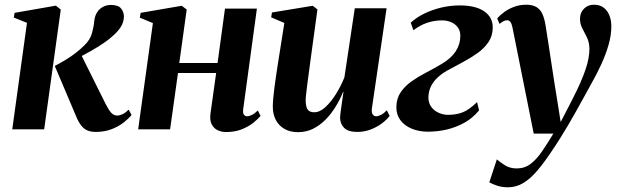

<svg xmlns="http://www.w3.org/2000/svg" viewBox="-20 -549 2620 815"><path d="M32 0 94.5 -452 38.5 -474.5 42 -494.5 217 -525 238 -508.5 167.5 0ZM386 11Q363 11 347 2.8Q331 -5.5 319.2 -23.8Q307.5 -42 296.5 -71L212.5 -269Q240 -283.5 262.2 -297.2Q284.5 -311 303 -325.5Q321.5 -340 337.5 -356Q362.5 -379.5 370.5 -408.5Q378.5 -437.5 380 -459.5Q382.5 -482 392.5 -497.2Q402.5 -512.5 417.8 -520.2Q433 -528 450 -528Q481.5 -528 493.5 -513.5Q505.5 -499 506 -480Q506 -454.5 492 -433.5Q478 -412.5 457 -395Q443.5 -382 419.5 -365.8Q395.5 -349.5 366.5 -333Q337.5 -316.5 308.8 -302Q280 -287.5 255 -277.5L322 -321.5L428 -108.5Q440.5 -83.5 451.5 -71Q462.5 -58.5 477.5 -58.5Q487.5 -58.5 500 -64.2Q512.5 -70 526 -83.5L538.5 -61Q527 -46.5 506 -29.8Q485 -13 454.8 -1Q424.5 11 386 11Z M1012.5 -87Q1010 -68.5 1015.5 -62Q1021 -55.5 1028.5 -55.5Q1037.5 -55.5 1049 -61Q1060.5 -66.5 1074.5 -80L1086 -57Q1075.5 -44 1055.5 -28Q1035.5 -12 1006.5 -0.2Q977.5 11.5 939 11.5Q921.5 11.5 905 4.2Q888.5 -3 879 -20.5Q869.5 -38 873.5 -67.5L897.5 -239H735.5L702 0H566.5L629 -451L573.5 -474L577 -494.5L751.5 -524.5L772.5 -508.5L741 -281.5H903.5L935 -512.5H1070.5Z M1245.5 12Q1211.5 12 1187.5 -1.8Q1163.5 -15.5 1150.8 -39.8Q1138 -64 1138 -96.5Q1138 -111 1140 -133Q1142 -155 1145.2 -179.8Q1148.5 -204.5 1152 -227.8Q1155.5 -251 1158 -268L1187 -451.5L1131 -475.5L1134.5 -496L1307.5 -524.5L1327.5 -509L1296.5 -282.5Q1294 -263 1290.8 -239Q1287.5 -215 1284.5 -191.8Q1281.5 -168.5 1279.5 -150.2Q1277.5 -132 1277.5 -123.5Q1277.5 -106.5 1280.8 -95.2Q1284 -84 1292 -78.2Q1300 -72.5 1314 -72.5Q1337.5 -72.5 1361.2 -94.2Q1385 -116 1406.2 -150Q1427.5 -184 1442 -221L1486 -514H1621L1558.5 -88Q1556.5 -71.5 1562 -63.5Q1567.5 -55.5 1576.5 -55.5Q1586 -55.5 1598 -61.8Q1610 -68 1622 -81L1634 -57Q1621.5 -40.5 1600.8 -25Q1580 -9.5 1553.2 0.8Q1526.5 11 1496.5 11Q1458 11 1441 -6Q1424 -23 1423.5 -49.5Q1423.5 -54.5 1425 -66.8Q1426.5 -79 1428.8 -95Q1431 -111 1433.5 -127.8Q1436 -144.5 1438 -158.5L1436.5 -159Q1423 -126 1404.2 -95.5Q1385.5 -65 1361.5 -40.8Q1337.5 -16.5 1308.5 -2.2Q1279.5 12 1245.5 12Z M1796.5 10Q1758.5 10 1727.8 -2.8Q1697 -15.5 1679.5 -39Q1662 -62.5 1662.5 -95Q1663 -131.5 1681.2 -158Q1699.5 -184.5 1728.5 -204.8Q1757.5 -225 1791 -242.2Q1824.5 -259.5 1855.5 -278Q1895 -301.5 1914.2 -330.8Q1933.5 -360 1934 -396Q1934 -419.5 1922.2 -434.2Q1910.5 -449 1892.8 -455.8Q1875 -462.5 1857 -462.5Q1823.5 -462.5 1793 -452.2Q1762.5 -442 1735 -420.5L1723.5 -452.5Q1747.5 -475 1780.8 -491.2Q1814 -507.5 1852.8 -516.8Q1891.5 -526 1932 -526Q1999.5 -526 2036 -500.5Q2072.5 -475 2071.5 -430.5Q2071 -396 2053.2 -370Q2035.5 -344 2006.8 -323.5Q1978 -303 1944.2 -285Q1910.5 -267 1877.5 -249Q1854.5 -236 1836.8 -219.2Q1819 -202.5 1809 -181.8Q1799 -161 1798.5 -136Q1798.5 -111.5 1810.8 -95Q1823 -78.5 1842.5 -70Q1862 -61.5 1882 -61.5Q1916 -61.5 1943.5 -72Q1971 -82.5 2005 -115.5L2013.5 -80.5Q1987 -48 1951.5 -28.2Q1916 -8.5 1876.5 0.8Q1837 10 1796.5 10Z M2155.5 -431.5Q2152 -449 2146.5 -456Q2141 -463 2133 -463Q2124.5 -463 2117 -459Q2109.5 -455 2100.5 -447.5L2090.5 -470.5Q2102 -484.5 2120.5 -498Q2139 -511.5 2162.8 -520.2Q2186.5 -529 2214 -529Q2241 -529 2257.5 -518.8Q2274 -508.5 2282.8 -488.8Q2291.5 -469 2296 -440Q2301 -409.5 2307 -370.2Q2313 -331 2319.5 -288Q2326 -245 2332.5 -203Q2339 -161 2345 -125L2360 -31L2410.5 -129Q2429.5 -166 2443 -196.8Q2456.5 -227.5 2465.2 -253.2Q2474 -279 2478 -301Q2482 -323 2482 -342.5Q2481.5 -369 2471.8 -389.5Q2462 -410 2452 -428.5Q2442 -447 2442 -469Q2442 -495.5 2459 -512.2Q2476 -529 2500.5 -529Q2527 -529 2543.2 -516Q2559.5 -503 2567.2 -482.5Q2575 -462 2575 -437.5Q2575 -399.5 2563.2 -358.5Q2551.5 -317.5 2531.5 -274.2Q2511.5 -231 2485.5 -185.5Q2470 -157.5 2454.8 -129.8Q2439.5 -102 2424 -74.2Q2408.5 -46.5 2392 -18.5Q2375.5 9.5 2357 39Q2338.5 68.5 2317 100Q2287.5 144 2259.2 177Q2231 210 2201 228Q2171 246 2136.5 246Q2112 246 2092.8 240Q2073.5 234 2057 225L2089 127.5Q2099.5 137 2121.8 151.5Q2144 166 2173 166Q2207 166 2232.2 146.8Q2257.5 127.5 2280.5 94Q2303.5 60.5 2329 18H2245.5Z"/></svg>

Font: Merriweather 120pt
Style: Bold Italic
Weight: 700
Italic angle: -7.8°
Version: Version 2.101